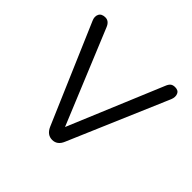

<svg xmlns="http://www.w3.org/2000/svg" viewBox="-130 -627 769 769"><g transform="rotate(45 254.5 -243.0)"><path d="M255 6Q226 6 212 -26L32 -446Q24 -464 31 -478Q38 -492 59 -492Q80 -492 90 -467L255 -67L422 -467Q427 -480 434 -486Q441 -492 454 -492Q473 -492 478.5 -478Q484 -464 477 -447L297 -26Q284 6 255 6Z"/></g></svg>

Font: Nunito Light
Style: Regular
Weight: 300
Designer: Vernon Adams
Foundry: Vernon Adams
Version: Version 3.601; ttfautohint (v1.8.2.53-6de2)